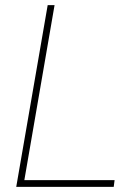

<svg xmlns="http://www.w3.org/2000/svg" viewBox="-20 -731 540 751"><path d="M428.2 -26.4 424.8 0H43.5L166.5 -710.9H193.4L75.2 -26.4Z"/></svg>

Font: Mardoto Thin
Style: Italic
Weight: 250
Italic angle: -12°
Designer: Christian Robertson, Vahan Hovhannisyan
Foundry: Google
Version: Version 1.000